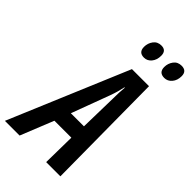

<svg xmlns="http://www.w3.org/2000/svg" viewBox="-342 -1009 1089 1089"><g transform="rotate(45 202.0 -465.0)"><path d="M-63 0 239 -717H376L382 0H268L271 -199H135L55 0ZM171 -295H276L281 -525Q281 -549 282 -571Q283 -593 285 -614H282Q278 -594 272 -572.5Q266 -551 257 -526ZM404 -811Q360 -811 360 -855Q360 -884 377 -907Q394 -930 425 -930Q467 -930 467 -888Q467 -854 448.5 -832.5Q430 -811 404 -811ZM241 -811Q198 -811 198 -855Q198 -884 215 -907Q232 -930 263 -930Q303 -930 303 -888Q303 -854 285 -832.5Q267 -811 241 -811Z"/></g></svg>

Font: Noto Sans ExtraCondensed SemiBold
Style: Italic
Weight: 600
Width: 2
Italic angle: -12°
Designer: Monotype Design Team
Foundry: Monotype Imaging Inc.
Version: Version 2.013; ttfautohint (v1.8.4.7-5d5b)